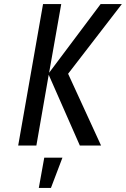

<svg xmlns="http://www.w3.org/2000/svg" viewBox="-20 -720 623 950"><path d="M70 0 193 -700H283L223 -360L478 -700H583L317 -355L480 0H375L221 -350L160 0ZM172 210 199 60H289L232 210Z"/></svg>

Font: Cuprum
Style: Italic
Weight: 400
Italic angle: -10°
Designer: Jovanny Lemonad
Foundry: Jovanny Lemonad
Version: Version 3.000